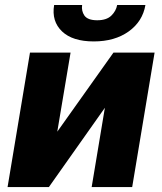

<svg xmlns="http://www.w3.org/2000/svg" viewBox="-20 -759 657 779"><path d="M10.7 0 101.6 -545.5H266.3L212.4 -224.8L440.3 -545.5H607.2L516.3 0H351.9L405.5 -321.7L178.3 0ZM199.6 -738.6H313.2Q309.7 -714.8 322.4 -696Q335.9 -676.8 374.3 -676.8Q412.6 -676.8 431.8 -695.7Q451 -714.5 455.3 -738.6H570Q558.6 -671.9 502.1 -631.4Q445.3 -590.9 360.4 -590.9Q274.5 -590.9 231.9 -631.4Q188.6 -672.6 199.6 -738.6Z"/></svg>

Font: Inter P Extra Bold
Style: Italic
Weight: 800
Italic angle: 9.39999°
Designer: Rasmus Andersson
Foundry: rsms
Version: Version 3.018;git-588b23468